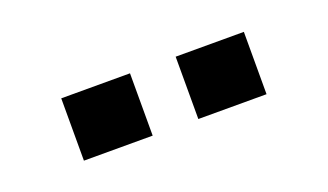

<svg xmlns="http://www.w3.org/2000/svg" viewBox="-30 -788 560 328"><g transform="rotate(-20 250.0 -623.5)"><path d="M84 -566.9V-680.2H209V-566.9ZM292 -566.9V-680.2H416V-566.9Z"/></g></svg>

Font: TASA Orbiter Text
Style: Bold
Weight: 700
Designer: Weizhong Zhang
Version: Version 1.000;Glyphs 3.1.2 (3151)